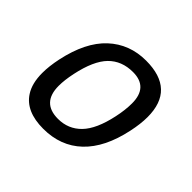

<svg xmlns="http://www.w3.org/2000/svg" viewBox="-133 -686 860 860"><g transform="rotate(45 297.0 -256.0)"><path d="M233.4 15.1Q123.5 15.1 80.1 -52.7Q53.7 -93.3 53.7 -158.7Q53.7 -201.7 64.9 -254.9Q94.2 -392.1 166.7 -459.5Q239.3 -526.9 343.8 -526.9Q527.3 -526.9 527.3 -352.5Q527.3 -309.1 515.6 -254.9Q487.3 -121.6 415.3 -53.2Q343.3 15.1 233.4 15.1ZM249 -63Q314 -63 358.2 -108.4Q402.3 -153.8 423.8 -254.9Q434.6 -304.7 434.6 -346.7Q434.6 -449.2 338.4 -449.2Q267.6 -449.2 223.1 -404.1Q178.7 -358.9 156.7 -254.9Q146.5 -206.5 146.5 -170.4Q146.5 -63 249 -63Z"/></g></svg>

Font: Cadman
Style: Italic
Weight: 400
Italic angle: -12°
Designer: Paul James MIller
Foundry: High-Logic / Made with FontCreator
Version: Version 2.114;March 28, 2021;FontCreator 13.0.0.2683 64-bit